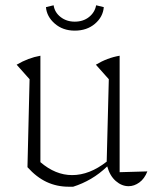

<svg xmlns="http://www.w3.org/2000/svg" viewBox="-20 -700 587 727"><path d="M84 -67 92 -400 43 -455Q87 -481 133 -489V-86Q190 -37 253 -37Q319 -37 384 -88L392 -400L343 -455Q386 -481 433 -489V-48L538 -51Q527 -23 507.5 -9Q488 5 467 5Q441 5 418.5 -14.5Q396 -34 386 -70Q357 -42 324.5 -23Q292 -4 257 7Q248 7 240 7Q195 7 156.5 -11Q118 -29 84 -67ZM263 -584Q218 -584 187.5 -610.5Q157 -637 154 -673L183 -680Q187 -653 209.5 -635.5Q232 -618 263 -618Q295 -618 317 -635.5Q339 -653 344 -680L373 -673Q370 -636 339.5 -610Q309 -584 263 -584Z"/></svg>

Font: Piazzolla ExtraLight
Style: Regular
Weight: 200
Designer: Juan Pablo del Peral
Foundry: Huerta Tipografica
Version: Version 1.330